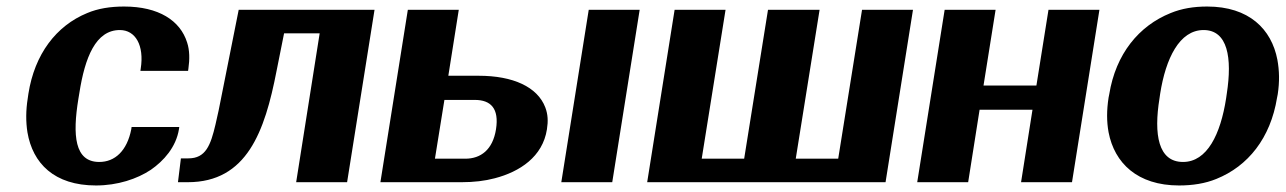

<svg xmlns="http://www.w3.org/2000/svg" viewBox="-20 -558 3937 588"><path d="M65 -257C59 -220 59 -185 64 -153C80 -58 146 10 274 10C340 10 400 -10 442 -38C481 -65 519 -107 528 -162L529 -169H383L382 -162C369 -96 332 -62 284 -62C208 -62 202 -144 220 -255L223 -273C240 -382 273 -466 347 -466C395 -466 422 -419 411 -348L410 -341H556L557 -348C561 -376 561 -404 553 -428C532 -495 466 -538 360 -538C318 -538 280 -532 247 -518C152 -479 86 -392 67 -271Z M534 -73 525 0H555C736 0 791 -155 827 -341L850 -456H959L887 0H1043L1127 -528H711L660 -272C653 -234 646 -203 640 -177C625 -113 610 -73 557 -73Z M1145 0H1394C1431 0 1465 -4 1495 -12C1572 -32 1642 -78 1655 -162C1659 -187 1658 -208 1650 -229C1626 -292 1551 -326 1446 -326H1353L1385 -528H1229ZM1312 -72 1341 -252H1434C1483 -252 1509 -226 1499 -162C1489 -99 1452 -72 1405 -72ZM1699 0H1855L1939 -528H1783Z M1962 0H2692L2776 -528H2620L2547 -72H2417L2490 -528H2332L2259 -72H2129L2202 -528H2046Z M2789 0H2945L2980 -222H3142L3107 0H3263L3347 -528H3191L3154 -296H2992L3029 -528H2873Z M3375 -259C3369 -220 3369 -186 3375 -153C3393 -59 3463 10 3591 10C3632 10 3671 4 3705 -10C3802 -49 3871 -135 3891 -259L3893 -269C3899 -308 3898 -342 3892 -375C3874 -469 3805 -538 3677 -538C3636 -538 3599 -532 3565 -518C3468 -479 3397 -393 3377 -269ZM3531 -257 3533 -271C3550 -379 3592 -466 3666 -466C3740 -466 3754 -381 3737 -271L3735 -257C3718 -147 3677 -62 3603 -62C3527 -62 3513 -146 3531 -257Z"/></svg>

Font: Aerodynamic
Style: BdObl
Weight: 500
Designer: Google
Version: Version 2.000980; 2014